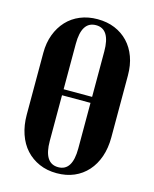

<svg xmlns="http://www.w3.org/2000/svg" viewBox="-109 -783 694 866"><g transform="rotate(15 237.5 -349.5)"><path d="M41 -499Q41 -546 55.5 -584.5Q70 -623 96 -651Q122 -679 158.5 -694Q195 -709 239 -709Q284 -709 320 -694Q356 -679 382 -651.5Q408 -624 422 -585.5Q436 -547 436 -499V-210Q436 -160 422 -119.5Q408 -79 382 -50Q356 -21 320 -5.5Q284 10 239 10Q194 10 157.5 -6Q121 -22 95 -50.5Q69 -79 55 -120Q41 -161 41 -210ZM172 -364H305V-576Q305 -681 239 -681Q172 -681 172 -576ZM172 -123Q172 -18 239 -18Q305 -18 305 -123V-336H172Z"/></g></svg>

Font: Moniqa Black Heading
Style: Regular
Weight: 900
Designer: Rajesh Rajput
Foundry: Rajesh Rajput
Version: Version 1.000